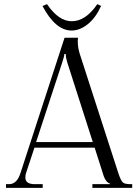

<svg xmlns="http://www.w3.org/2000/svg" viewBox="-20 -911 670 931"><path d="M186 -882 208 -891Q264 -808 328 -808Q395 -808 452 -891L470 -882Q445 -826 406.5 -794.5Q368 -763 327 -763Q249 -763 186 -882ZM155 -222H430L306 -609Q299 -631 299 -649H292Q292 -639 282 -609ZM9 0V-18H24Q62 -18 79 -71L293 -728H358V-723Q358 -722 357.5 -718.5Q357 -715 357 -713Q357 -679 367 -649L554 -71Q566 -35 575.5 -26.5Q585 -18 613 -18H621V0H428V-18H514V-20Q493 -28 483 -57L439 -195H147L106 -71Q103 -63 103 -50Q103 -18 149 -18H187V0Z"/></svg>

Font: Foglihten068fMac
Style: Regular
Weight: 500
Designer: gluk (gluksza@wp.pl)
Foundry: gluk (gluksza@wp.pl)
Version: Version 0.68